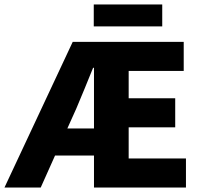

<svg xmlns="http://www.w3.org/2000/svg" viewBox="-36 -838 904 858"><path d="M305 -353C329 -409 354 -471 380 -535H384V-264H265ZM-16 0H146L210 -143H384V0H795V-130H539V-269H747V-399H539V-521H785V-651H289ZM383 -720H689V-818H383Z"/></svg>

Font: DAIFUKU Sans
Style: Bold
Weight: 700
Designer: Original font ‘Source Han Sans JP’ : Paul D. Hunt
Foundry: Daifuku
Version: Version 1.000